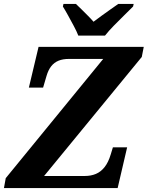

<svg xmlns="http://www.w3.org/2000/svg" viewBox="-22 -951 747 971"><path d="M-2 0 7 -50 500 -653H326Q296 -653 274 -644Q252 -635 237 -616Q222 -597 213 -566L196 -508H124L173 -714H705L695 -663L201 -61H407Q438 -61 463 -71.5Q488 -82 507 -106Q526 -130 538 -170L549 -206H621L573 0ZM374 -771Q366 -792 351.5 -819Q337 -846 322.5 -872.5Q308 -899 296 -918L299 -931H362Q374 -920 390 -904Q406 -888 422.5 -871.5Q439 -855 451 -841Q469 -855 492 -871.5Q515 -888 537.5 -904Q560 -920 576 -931H654L651 -918Q632 -899 606 -873.5Q580 -848 554 -821.5Q528 -795 509 -771Z"/></svg>

Font: Noto Serif
Style: Italic
Weight: 400
Italic angle: -12°
Designer: Monotype Design Team
Foundry: Monotype Imaging Inc.
Version: Version 2.013